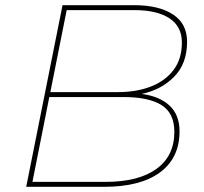

<svg xmlns="http://www.w3.org/2000/svg" viewBox="-20 -720 788 740"><path d="M81 0 221 -700H498Q592 -700 646.5 -664.5Q701 -629 701 -559Q701 -475 651.5 -424.5Q602 -374 526 -358Q595 -349 633.5 -313Q672 -277 672 -214Q672 -111 596.5 -55.5Q521 0 382 0ZM105 -19H386Q514 -19 583 -69Q652 -119 652 -212Q652 -284 602.5 -315Q553 -346 455 -346H170ZM174 -365H435Q506 -365 561.5 -386.5Q617 -408 649 -450.5Q681 -493 681 -556Q681 -618 633 -649.5Q585 -681 498 -681H237Z"/></svg>

Font: Montserrat Thin
Style: Italic
Weight: 100
Italic angle: -11.3°
Designer: Julieta Ulanovsky
Foundry: Julieta Ulanovsky
Version: Version 9.000; ttfautohint (v1.8.4.7-5d5b)